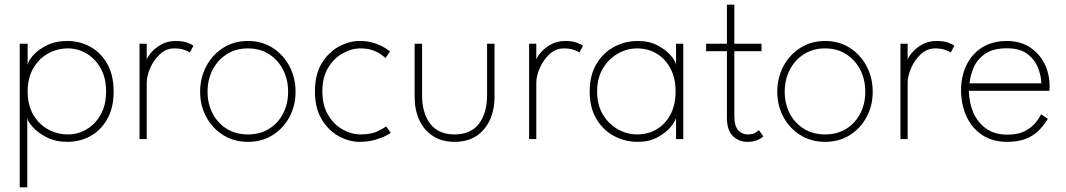

<svg xmlns="http://www.w3.org/2000/svg" viewBox="-20 -599 4590 827"><path d="M97.5 208H65V-410.5H99V-319Q101 -336 122.5 -360.5Q144 -385 181.8 -403.8Q219.5 -422.5 269.5 -422.5Q324.5 -422.5 369.8 -397.2Q415 -372 442.2 -323.5Q469.5 -275 469.5 -205Q469.5 -135 442.2 -86.5Q415 -38 369.8 -13Q324.5 12 269.5 12Q219.5 12 181.2 -7.5Q143 -27 121.2 -51.5Q99.5 -76 97.5 -91ZM437 -205Q437 -263 413.8 -304.5Q390.5 -346 353.2 -368.2Q316 -390.5 273 -390.5Q225.5 -390.5 185.8 -367.8Q146 -345 122.5 -303.5Q99 -262 99 -205Q99 -148 122.5 -106.5Q146 -65 185.8 -42.5Q225.5 -20 273 -20Q316 -20 353.2 -42Q390.5 -64 413.8 -105.5Q437 -147 437 -205Z M612 0H581V-410.5H612V-333.5H609.5Q611 -347 627.2 -368Q643.5 -389 671.8 -405.8Q700 -422.5 737 -422.5Q766 -422.5 786 -415.5Q806 -408.5 813 -401.5L797.5 -373Q790.5 -378.5 773 -384.5Q755.5 -390.5 730.5 -390.5Q695.5 -390.5 668.8 -365.5Q642 -340.5 627 -306Q612 -271.5 612 -243Z M1048 12Q988 12 941.5 -17Q895 -46 868.5 -95Q842 -144 842 -204Q842 -264 868.5 -313.8Q895 -363.5 941.5 -393Q988 -422.5 1048 -422.5Q1108 -422.5 1154.2 -393Q1200.5 -363.5 1226.8 -313.8Q1253 -264 1253 -204Q1253 -144 1226.8 -95Q1200.5 -46 1154.2 -17Q1108 12 1048 12ZM1048 -20Q1100 -20 1139 -44.2Q1178 -68.5 1199.5 -110.2Q1221 -152 1221 -204Q1221 -256 1199.5 -298.2Q1178 -340.5 1139 -365.5Q1100 -390.5 1048 -390.5Q996 -390.5 956.8 -365.5Q917.5 -340.5 895.8 -298.2Q874 -256 874 -204Q874 -152 895.8 -110.2Q917.5 -68.5 956.8 -44.2Q996 -20 1048 -20Z M1532.5 -20Q1580.5 -20 1609 -34.8Q1637.5 -49.5 1643.5 -54.5L1663 -26.5Q1660 -24 1642 -14.5Q1624 -5 1594.8 3.5Q1565.5 12 1528.5 12Q1484.5 12 1440.2 -11.8Q1396 -35.5 1366.2 -84Q1336.5 -132.5 1336.5 -205.5Q1336.5 -279 1366.2 -327Q1396 -375 1440.2 -398.8Q1484.5 -422.5 1528.5 -422.5Q1565.5 -422.5 1593.2 -413Q1621 -403.5 1638.2 -392.5Q1655.5 -381.5 1659.5 -377L1640.5 -349Q1636 -353.5 1622.8 -363.5Q1609.5 -373.5 1587 -382Q1564.5 -390.5 1532.5 -390.5Q1494 -390.5 1456 -369.2Q1418 -348 1393.2 -306.8Q1368.5 -265.5 1368.5 -205.5Q1368.5 -145.5 1393.2 -104Q1418 -62.5 1456 -41.2Q1494 -20 1532.5 -20Z M1798 -189.5Q1798 -111.5 1833.2 -65.8Q1868.5 -20 1938 -20Q2007.5 -20 2042.8 -65.8Q2078 -111.5 2078 -189.5V-410.5H2110V-181Q2110 -126 2090 -82.2Q2070 -38.5 2031.8 -13.2Q1993.5 12 1938 12Q1883 12 1844.5 -13.2Q1806 -38.5 1786 -82.2Q1766 -126 1766 -181V-410.5H1798Z M2290 0H2259V-410.5H2290V-333.5H2287.5Q2289 -347 2305.2 -368Q2321.5 -389 2349.8 -405.8Q2378 -422.5 2415 -422.5Q2444 -422.5 2464 -415.5Q2484 -408.5 2491 -401.5L2475.5 -373Q2468.5 -378.5 2451 -384.5Q2433.5 -390.5 2408.5 -390.5Q2373.5 -390.5 2346.8 -365.5Q2320 -340.5 2305 -306Q2290 -271.5 2290 -243Z M2892 0V-91Q2889 -77 2868.8 -52.2Q2848.5 -27.5 2812.5 -7.8Q2776.5 12 2727 12Q2672.5 12 2625.2 -13Q2578 -38 2549 -86.5Q2520 -135 2520 -205Q2520 -275 2549 -323.5Q2578 -372 2625.2 -397.2Q2672.5 -422.5 2727 -422.5Q2776.5 -422.5 2812.8 -403.2Q2849 -384 2869.8 -359.5Q2890.5 -335 2892 -319V-410.5H2923V0ZM2552 -205Q2552 -147 2577 -105.5Q2602 -64 2641.5 -42Q2681 -20 2724 -20Q2771.5 -20 2809 -42.5Q2846.5 -65 2868.2 -106.5Q2890 -148 2890 -205Q2890 -262 2868.2 -303.5Q2846.5 -345 2809 -367.8Q2771.5 -390.5 2724 -390.5Q2681 -390.5 2641.5 -368.2Q2602 -346 2577 -304.5Q2552 -263 2552 -205Z M3021.5 -410.5H3111V-579H3143V-410.5H3260V-378.5H3143V-101Q3143 -55.5 3160 -37.8Q3177 -20 3200 -20Q3223.5 -20 3235 -28Q3246.5 -36 3248.5 -38.5L3268 -12Q3265.5 -9.5 3257 -3.5Q3248.5 2.5 3234.2 7.2Q3220 12 3199 12Q3162.5 12 3136.8 -12.8Q3111 -37.5 3111 -93V-378.5H3021.5Z M3534 12Q3474 12 3427.5 -17Q3381 -46 3354.5 -95Q3328 -144 3328 -204Q3328 -264 3354.5 -313.8Q3381 -363.5 3427.5 -393Q3474 -422.5 3534 -422.5Q3594 -422.5 3640.2 -393Q3686.5 -363.5 3712.8 -313.8Q3739 -264 3739 -204Q3739 -144 3712.8 -95Q3686.5 -46 3640.2 -17Q3594 12 3534 12ZM3534 -20Q3586 -20 3625 -44.2Q3664 -68.5 3685.5 -110.2Q3707 -152 3707 -204Q3707 -256 3685.5 -298.2Q3664 -340.5 3625 -365.5Q3586 -390.5 3534 -390.5Q3482 -390.5 3442.8 -365.5Q3403.5 -340.5 3381.8 -298.2Q3360 -256 3360 -204Q3360 -152 3381.8 -110.2Q3403.5 -68.5 3442.8 -44.2Q3482 -20 3534 -20Z M3889.5 0H3858.5V-410.5H3889.5V-333.5H3887Q3888.5 -347 3904.8 -368Q3921 -389 3949.2 -405.8Q3977.5 -422.5 4014.5 -422.5Q4043.5 -422.5 4063.5 -415.5Q4083.5 -408.5 4090.5 -401.5L4075 -373Q4068 -378.5 4050.5 -384.5Q4033 -390.5 4008 -390.5Q3973 -390.5 3946.2 -365.5Q3919.5 -340.5 3904.5 -306Q3889.5 -271.5 3889.5 -243Z M4153.5 -208Q4153.5 -159.5 4171.5 -116.2Q4189.5 -73 4226.5 -46Q4263.5 -19 4320 -19Q4365.5 -19 4394.8 -34.5Q4424 -50 4440.8 -70.8Q4457.5 -91.5 4464 -107L4493.5 -87Q4473.5 -54.5 4449 -32.2Q4424.5 -10 4392.8 1Q4361 12 4318.5 12Q4254 12 4209.5 -18.2Q4165 -48.5 4142.2 -99.2Q4119.5 -150 4119.5 -210.5Q4119.5 -270.5 4142.8 -318.5Q4166 -366.5 4210.2 -394.5Q4254.5 -422.5 4317 -422.5Q4372.5 -422.5 4413.8 -396.8Q4455 -371 4478 -326.5Q4501 -282 4501 -225Q4501 -220.5 4500.5 -216.2Q4500 -212 4500 -208ZM4465.5 -240Q4464.5 -272.5 4450.8 -307.5Q4437 -342.5 4405 -366.8Q4373 -391 4317 -391Q4258 -391 4223.8 -367.5Q4189.5 -344 4174.2 -309Q4159 -274 4156 -240Z"/></svg>

Font: League Spartan Thin
Style: Regular
Weight: 100
Foundry: The League of Moveable Type
Version: Version 2.002